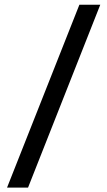

<svg xmlns="http://www.w3.org/2000/svg" viewBox="-20 -692 465 832"><path d="M10.5 121 324 -671.5H414.5L101.5 121Z"/></svg>

Font: Anek Odia Medium
Style: Regular
Weight: 500
Designer: Yesha Goshar & Mahesh Sahu (Odia), Yesha Goshar (Latin)
Foundry: Ek Type
Version: Version 1.003